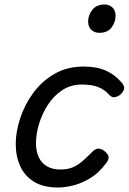

<svg xmlns="http://www.w3.org/2000/svg" viewBox="-20 -815 573 854"><path d="M238 19Q173 19 131.5 -6.5Q90 -32 70 -75.5Q50 -119 50 -175Q50 -228 69.5 -288Q89 -348 127 -400.5Q165 -453 221.5 -486Q278 -519 352 -519Q410 -519 450.5 -501Q491 -483 521 -448Q536 -430 531.5 -417.5Q527 -405 515 -394Q502 -384 489 -382.5Q476 -381 463 -396Q444 -417 416 -428Q388 -439 344 -439Q294 -439 255.5 -413Q217 -387 191.5 -346.5Q166 -306 153 -261.5Q140 -217 140 -178Q140 -142 152.5 -115.5Q165 -89 189.5 -75Q214 -61 248 -61Q282 -61 305.5 -71.5Q329 -82 349.5 -100.5Q370 -119 395 -144Q409 -156 423 -153.5Q437 -151 448 -140Q462 -128 463 -116Q464 -104 452 -89Q419 -45 380.5 -22Q342 1 305 10Q268 19 238 19ZM421 -669Q401 -669 386.5 -682Q372 -695 372 -720Q372 -747 390.5 -771Q409 -795 445 -795Q465 -795 479.5 -782.5Q494 -770 494 -744Q494 -717 476.5 -693Q459 -669 421 -669Z"/></svg>

Font: Playwrite BE VLG
Style: Regular
Weight: 400
Designer: Veronika Burian, José Scaglione
Foundry: TypeTogether
Version: Version 1.002